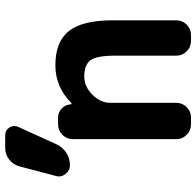

<svg xmlns="http://www.w3.org/2000/svg" viewBox="-28 -768 774 759"><g transform="rotate(-90 359.5 -388.0)"><path d="M189.5 -488.3Q189.5 -511.7 206.5 -528.8Q223.6 -545.9 247.1 -545.9H274.4Q295.9 -545.9 311 -531.2Q326.2 -516.6 327.1 -495.1Q327.1 -493.2 329.1 -492.7Q331.1 -492.2 332 -493.2Q395.5 -556.6 481.4 -556.6Q574.2 -556.6 616.7 -503.4Q659.2 -450.2 659.2 -330.1V-78.1Q659.2 -54.7 642.1 -37.6Q625 -20.5 601.6 -20.5H577.1Q553.7 -20.5 536.6 -37.6Q519.5 -54.7 519.5 -78.1V-320.3Q519.5 -392.6 501.5 -417.5Q483.4 -442.4 436.5 -442.4Q397.5 -442.4 365.2 -410.2Q333 -377.9 333 -339.8V-78.1Q333 -54.7 315.9 -37.6Q298.8 -20.5 275.4 -20.5H247.1Q223.6 -20.5 206.5 -37.6Q189.5 -54.7 189.5 -78.1ZM204.1 -754.9Q224.6 -754.9 235.4 -738.3Q241.2 -728.5 241.2 -717.8Q241.2 -710.9 237.3 -702.1L168.9 -551.8Q157.2 -527.3 135.3 -513.2Q113.3 -499 86.9 -499Q65.4 -499 51.8 -516.6Q42 -528.3 42 -543Q42 -548.8 43.9 -554.7L82 -699.2Q88.9 -723.6 108.9 -739.3Q128.9 -754.9 154.3 -754.9Z"/></g></svg>

Font: Gen Jyuu Gothic P Bold
Style: Bold
Weight: 700
Designer: [Source Han Sans]
Ryoko NISHIZUKA  (kana & ideographs); Paul D. Hunt (Latin, Greek & Cyrillic); Wenlong ZHANG  (bopomofo
Version: Version 1.002.20150607